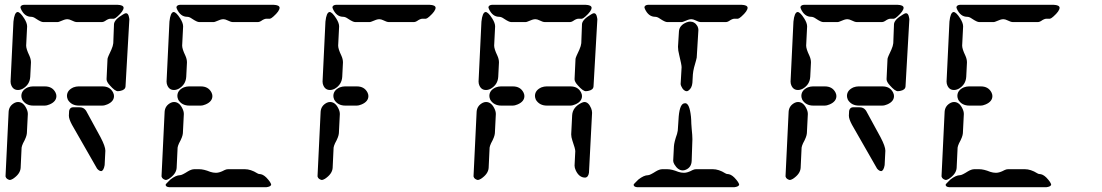

<svg xmlns="http://www.w3.org/2000/svg" viewBox="-20 -780 4590 800"><path d="M3 -45 16 -315Q18 -340 42 -352Q49 -355 55 -355Q77 -355 90 -328Q96 -316 96 -305L92 -225Q91 -210 76 -183Q71 -172 70 -165L66 -80Q64 -55 34 -35Q25 -30 21 -30Q6 -33 3 -45ZM165 -340H119Q88 -340 73 -364Q69 -373 69 -380Q69 -404 96 -416Q107 -420 117 -420H167Q198 -420 211 -395Q215 -387 215 -380Q215 -357 187 -345Q176 -340 165 -340ZM383 -80 280 -260Q267 -284 267 -298L268 -318Q271 -332 283 -333H311Q320 -333 326 -330Q332 -327 336 -322L339 -318L399 -208Q419 -170 419 -152L416 -92Q412 -69 402 -67Q393 -67 384 -78Q383 -79 383 -80ZM405 -340H309Q278 -340 263 -364Q259 -373 259 -380Q259 -404 286 -416Q297 -420 307 -420H407Q438 -420 451 -395Q455 -387 455 -380Q455 -357 427 -345Q416 -340 405 -340ZM424 -450 428 -535Q429 -542 444 -573Q451 -589 452 -600L455 -680Q457 -699 493 -720Q501 -725 505 -725Q515 -725 518 -706Q519 -703 519 -700L503 -420Q502 -405 480 -401Q475 -400 471 -400Q459 -400 438 -424Q424 -439 424 -450ZM80 -760H470Q494 -759 495 -748Q495 -734 469 -711Q460 -703 455 -702H440Q431 -702 417 -692Q410 -688 405 -688H300Q292 -688 276 -696Q268 -700 260 -700Q250 -700 228 -690Q223 -688 220 -688H160Q151 -688 130 -702Q119 -710 110 -710Q82 -710 67 -743Q65 -748 65 -750Q67 -759 80 -760ZM24 -440 36 -690Q40 -728 53 -730Q64 -730 81 -703Q93 -684 93 -670L89 -590Q89 -576 102 -549Q109 -534 109 -520L106 -460Q104 -428 76 -411Q65 -405 55 -405Q32 -405 25 -431Q24 -435 24 -440Z M730 -760H1120Q1144 -759 1145 -748Q1145 -734 1119 -711Q1110 -703 1105 -702H1090Q1081 -702 1067 -692Q1060 -688 1055 -688H950Q942 -688 926 -696Q918 -700 910 -700Q900 -700 878 -690Q873 -688 870 -688H810Q801 -688 780 -702Q769 -710 760 -710Q732 -710 717 -743Q715 -748 715 -750Q717 -759 730 -760ZM674 -440 686 -690Q690 -728 703 -730Q714 -730 731 -703Q743 -684 743 -670L739 -590Q739 -576 752 -549Q759 -534 759 -520L756 -460Q754 -428 726 -411Q715 -405 705 -405Q682 -405 675 -431Q674 -435 674 -440ZM653 -45 666 -315Q668 -340 692 -352Q699 -355 705 -355Q727 -355 740 -328Q746 -316 746 -305L742 -225Q741 -210 726 -183Q721 -172 720 -165L716 -80Q714 -55 684 -35Q675 -30 671 -30Q656 -33 653 -45ZM1090 0H685Q671 -1 670 -10Q670 -13 687 -29Q689 -31 690 -32Q713 -50 730 -50Q738 -50 763 -66Q778 -75 790 -75H810Q829 -75 856 -64Q868 -60 880 -60Q895 -60 915 -71Q923 -75 930 -75H1000Q1025 -75 1052 -58Q1057 -55 1060 -55Q1075 -55 1090 -40Q1109 -20 1110 -10Q1107 -2 1090 0ZM815 -340H769Q738 -340 723 -364Q719 -373 719 -380Q719 -404 746 -416Q757 -420 767 -420H817Q848 -420 861 -395Q865 -387 865 -380Q865 -357 837 -345Q826 -340 815 -340Z M1380 -760H1770Q1794 -759 1795 -748Q1795 -734 1769 -711Q1760 -703 1755 -702H1740Q1731 -702 1717 -692Q1710 -688 1705 -688H1600Q1592 -688 1576 -696Q1568 -700 1560 -700Q1550 -700 1528 -690Q1523 -688 1520 -688H1460Q1451 -688 1430 -702Q1419 -710 1410 -710Q1382 -710 1367 -743Q1365 -748 1365 -750Q1367 -759 1380 -760ZM1324 -440 1336 -690Q1340 -728 1353 -730Q1364 -730 1381 -703Q1393 -684 1393 -670L1389 -590Q1389 -576 1402 -549Q1409 -534 1409 -520L1406 -460Q1404 -428 1376 -411Q1365 -405 1355 -405Q1332 -405 1325 -431Q1324 -435 1324 -440ZM1303 -45 1316 -315Q1318 -340 1342 -352Q1349 -355 1355 -355Q1377 -355 1390 -328Q1396 -316 1396 -305L1392 -225Q1391 -210 1376 -183Q1371 -172 1370 -165L1366 -80Q1364 -55 1334 -35Q1325 -30 1321 -30Q1306 -33 1303 -45ZM1465 -340H1419Q1388 -340 1373 -364Q1369 -373 1369 -380Q1369 -404 1396 -416Q1407 -420 1417 -420H1467Q1498 -420 1511 -395Q1515 -387 1515 -380Q1515 -357 1487 -345Q1476 -340 1465 -340Z M1953 -45 1966 -315Q1968 -340 1992 -352Q1999 -355 2005 -355Q2027 -355 2040 -328Q2046 -316 2046 -305L2042 -225Q2041 -210 2026 -183Q2021 -172 2020 -165L2016 -80Q2014 -55 1984 -35Q1975 -30 1971 -30Q1956 -33 1953 -45ZM1974 -440 1986 -690Q1990 -728 2003 -730Q2014 -730 2031 -703Q2043 -684 2043 -670L2039 -590Q2039 -576 2052 -549Q2059 -534 2059 -520L2056 -460Q2054 -428 2026 -411Q2015 -405 2005 -405Q1982 -405 1975 -431Q1974 -435 1974 -440ZM2030 -760H2420Q2444 -759 2445 -748Q2445 -734 2419 -711Q2410 -703 2405 -702H2390Q2381 -702 2367 -692Q2360 -688 2355 -688H2250Q2242 -688 2226 -696Q2218 -700 2210 -700Q2200 -700 2178 -690Q2173 -688 2170 -688H2110Q2101 -688 2080 -702Q2069 -710 2060 -710Q2032 -710 2017 -743Q2015 -748 2015 -750Q2017 -759 2030 -760ZM2374 -450 2378 -535Q2379 -542 2394 -573Q2401 -589 2402 -600L2405 -680Q2407 -699 2443 -720Q2451 -725 2455 -725Q2465 -725 2468 -706Q2469 -703 2469 -700L2453 -420Q2452 -405 2430 -401Q2425 -400 2421 -400Q2409 -400 2388 -424Q2374 -439 2374 -450ZM2374 -90 2377 -150Q2377 -160 2365 -194Q2360 -209 2360 -220L2364 -300Q2366 -333 2402 -351Q2410 -355 2415 -355Q2432 -355 2443 -329Q2447 -319 2447 -310L2434 -60Q2431 -41 2418 -40Q2393 -40 2379 -70Q2374 -81 2374 -90ZM2115 -340H2069Q2038 -340 2023 -364Q2019 -373 2019 -380Q2019 -404 2046 -416Q2057 -420 2067 -420H2117Q2148 -420 2161 -395Q2165 -387 2165 -380Q2165 -357 2137 -345Q2126 -340 2115 -340ZM2355 -340H2259Q2228 -340 2213 -364Q2209 -373 2209 -380Q2209 -404 2236 -416Q2247 -420 2257 -420H2357Q2388 -420 2401 -395Q2405 -387 2405 -380Q2405 -357 2377 -345Q2366 -340 2355 -340Z M3040 0H2635Q2621 -1 2620 -10Q2620 -13 2637 -29Q2639 -31 2640 -32Q2663 -50 2680 -50Q2688 -50 2713 -66Q2728 -75 2740 -75H2760Q2779 -75 2806 -64Q2818 -60 2830 -60Q2845 -60 2865 -71Q2873 -75 2880 -75H2950Q2975 -75 3002 -58Q3007 -55 3010 -55Q3025 -55 3040 -40Q3059 -20 3060 -10Q3057 -2 3040 0ZM2680 -760H3070Q3094 -759 3095 -748Q3095 -734 3069 -711Q3060 -703 3055 -702H3040Q3031 -702 3017 -692Q3010 -688 3005 -688H2900Q2892 -688 2876 -696Q2868 -700 2860 -700Q2850 -700 2828 -690Q2823 -688 2820 -688H2760Q2751 -688 2730 -702Q2719 -710 2710 -710Q2682 -710 2667 -743Q2665 -748 2665 -750Q2667 -759 2680 -760ZM2825 -70Q2805 -70 2790 -95Q2785 -104 2785 -110L2788 -170Q2789 -188 2801 -222Q2805 -235 2805 -250L2807 -280Q2810 -343 2829 -349Q2832 -350 2835 -350Q2853 -350 2859 -294Q2860 -286 2860 -280Q2860 -268 2862 -244Q2865 -215 2865 -200L2862 -110Q2861 -83 2838 -73Q2831 -70 2825 -70ZM2842 -400Q2828 -400 2819 -420Q2816 -426 2816 -430L2820 -500Q2820 -510 2810 -551Q2805 -570 2805 -585L2809 -650Q2811 -675 2841 -687Q2849 -690 2855 -690Q2875 -690 2886 -671Q2890 -663 2890 -655L2883 -540Q2883 -537 2872 -499Q2868 -483 2867 -470L2865 -435Q2863 -413 2849 -403Q2845 -400 2842 -400Z M3253 -45 3266 -315Q3268 -340 3292 -352Q3299 -355 3305 -355Q3327 -355 3340 -328Q3346 -316 3346 -305L3342 -225Q3341 -210 3326 -183Q3321 -172 3320 -165L3316 -80Q3314 -55 3284 -35Q3275 -30 3271 -30Q3256 -33 3253 -45ZM3415 -340H3369Q3338 -340 3323 -364Q3319 -373 3319 -380Q3319 -404 3346 -416Q3357 -420 3367 -420H3417Q3448 -420 3461 -395Q3465 -387 3465 -380Q3465 -357 3437 -345Q3426 -340 3415 -340ZM3633 -80 3530 -260Q3517 -284 3517 -298L3518 -318Q3521 -332 3533 -333H3561Q3570 -333 3576 -330Q3582 -327 3586 -322L3589 -318L3649 -208Q3669 -170 3669 -152L3666 -92Q3662 -69 3652 -67Q3643 -67 3634 -78Q3633 -79 3633 -80ZM3655 -340H3559Q3528 -340 3513 -364Q3509 -373 3509 -380Q3509 -404 3536 -416Q3547 -420 3557 -420H3657Q3688 -420 3701 -395Q3705 -387 3705 -380Q3705 -357 3677 -345Q3666 -340 3655 -340ZM3674 -450 3678 -535Q3679 -542 3694 -573Q3701 -589 3702 -600L3705 -680Q3707 -699 3743 -720Q3751 -725 3755 -725Q3765 -725 3768 -706Q3769 -703 3769 -700L3753 -420Q3752 -405 3730 -401Q3725 -400 3721 -400Q3709 -400 3688 -424Q3674 -439 3674 -450ZM3330 -760H3720Q3744 -759 3745 -748Q3745 -734 3719 -711Q3710 -703 3705 -702H3690Q3681 -702 3667 -692Q3660 -688 3655 -688H3550Q3542 -688 3526 -696Q3518 -700 3510 -700Q3500 -700 3478 -690Q3473 -688 3470 -688H3410Q3401 -688 3380 -702Q3369 -710 3360 -710Q3332 -710 3317 -743Q3315 -748 3315 -750Q3317 -759 3330 -760ZM3274 -440 3286 -690Q3290 -728 3303 -730Q3314 -730 3331 -703Q3343 -684 3343 -670L3339 -590Q3339 -576 3352 -549Q3359 -534 3359 -520L3356 -460Q3354 -428 3326 -411Q3315 -405 3305 -405Q3282 -405 3275 -431Q3274 -435 3274 -440Z M3980 -760H4370Q4394 -759 4395 -748Q4395 -734 4369 -711Q4360 -703 4355 -702H4340Q4331 -702 4317 -692Q4310 -688 4305 -688H4200Q4192 -688 4176 -696Q4168 -700 4160 -700Q4150 -700 4128 -690Q4123 -688 4120 -688H4060Q4051 -688 4030 -702Q4019 -710 4010 -710Q3982 -710 3967 -743Q3965 -748 3965 -750Q3967 -759 3980 -760ZM3924 -440 3936 -690Q3940 -728 3953 -730Q3964 -730 3981 -703Q3993 -684 3993 -670L3989 -590Q3989 -576 4002 -549Q4009 -534 4009 -520L4006 -460Q4004 -428 3976 -411Q3965 -405 3955 -405Q3932 -405 3925 -431Q3924 -435 3924 -440ZM3903 -45 3916 -315Q3918 -340 3942 -352Q3949 -355 3955 -355Q3977 -355 3990 -328Q3996 -316 3996 -305L3992 -225Q3991 -210 3976 -183Q3971 -172 3970 -165L3966 -80Q3964 -55 3934 -35Q3925 -30 3921 -30Q3906 -33 3903 -45ZM4340 0H3935Q3921 -1 3920 -10Q3920 -13 3937 -29Q3939 -31 3940 -32Q3963 -50 3980 -50Q3988 -50 4013 -66Q4028 -75 4040 -75H4060Q4079 -75 4106 -64Q4118 -60 4130 -60Q4145 -60 4165 -71Q4173 -75 4180 -75H4250Q4275 -75 4302 -58Q4307 -55 4310 -55Q4325 -55 4340 -40Q4359 -20 4360 -10Q4357 -2 4340 0ZM4065 -340H4019Q3988 -340 3973 -364Q3969 -373 3969 -380Q3969 -404 3996 -416Q4007 -420 4017 -420H4067Q4098 -420 4111 -395Q4115 -387 4115 -380Q4115 -357 4087 -345Q4076 -340 4065 -340Z"/></svg>

Font: Segment14
Style: Regular
Weight: 400
Monospace: yes
Designer: Paul Flo Williams
Foundry: His Deeds Are Dust
Version: Version 1.002